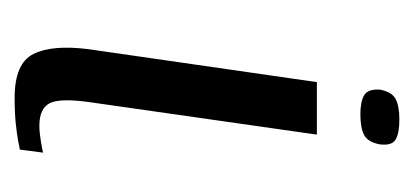

<svg xmlns="http://www.w3.org/2000/svg" viewBox="-168 -380 553 256"><g transform="rotate(90 108.0 -252.5)"><path d="M111 4Q65 4 52.5 -21Q40 -46 46 -94L90 -399H160L117 -98Q111 -57 118 -43Q125 -29 148 -29Q157 -29 169 -31Q181 -33 184 -34L180 -3Q176 -2 167.5 -0.5Q159 1 145 2.5Q131 4 111 4ZM133 -457Q116 -457 107.5 -462Q99 -467 100 -483Q103 -499 112.5 -504Q122 -509 140 -509Q158 -509 166.5 -504Q175 -499 173 -483Q170 -467 160.5 -462Q151 -457 133 -457Z"/></g></svg>

Font: Genos
Style: Italic
Weight: 400
Italic angle: -8°
Version: Version 1.010